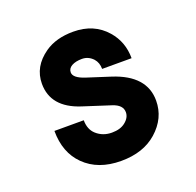

<svg xmlns="http://www.w3.org/2000/svg" viewBox="-103 -656 792 775"><g transform="rotate(-20 293.0 -268.5)"><path d="M79.1 -196.3H205.1Q205.1 -156.7 229.5 -134.8Q256.8 -110.4 295.4 -110.4Q332 -110.4 353 -127.4Q376 -145.5 376 -168.9Q376 -200.2 333.5 -213.9L215.3 -252Q96.7 -290.5 96.7 -392.1Q96.7 -465.8 164.6 -513.2Q212.9 -546.9 286.6 -546.9Q375.5 -546.9 428.2 -486.3Q472.2 -436 472.2 -365.7H345.7Q345.7 -392.6 330.1 -410.2Q310.1 -431.6 282.7 -431.6Q255.4 -431.6 238.5 -422.1Q221.7 -412.6 221.7 -395.5Q221.7 -371.6 271 -355.5L371.6 -323.2Q506.8 -279.3 506.8 -171.4Q506.8 -95.7 445.3 -41.5Q387.2 9.8 292 9.8Q192.9 9.8 134.8 -47.9Q79.1 -103 79.1 -196.3Z"/></g></svg>

Font: Consola Mono
Style: Bold
Weight: 700
Monospace: yes
Designer: Wojciech Kalinowski "wmk69" (wmk69@o2.pl)
Foundry: Wojciech Kalinowski "wmk69" (wmk69@o2.pl)
Version: Version 2.1.0